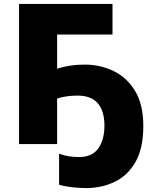

<svg xmlns="http://www.w3.org/2000/svg" viewBox="-20 -734 786 978"><path d="M375 -247Q316 -247 271 -232V0H77V-714H553V-558H271V-384Q301 -394 336 -399.5Q371 -405 411 -405Q491 -405 559 -372Q627 -339 668.5 -270Q710 -201 710 -92Q710 21 670.5 90.5Q631 160 564.5 192Q498 224 418 224Q384 224 345.5 219.5Q307 215 281 207V49Q309 59 333.5 62.5Q358 66 382 66Q450 66 481 21.5Q512 -23 512 -94Q512 -168 478.5 -207.5Q445 -247 375 -247Z"/></svg>

Font: Noto Sans Black
Style: Regular
Weight: 900
Designer: Monotype Design Team
Foundry: Monotype Imaging Inc.
Version: Version 2.007